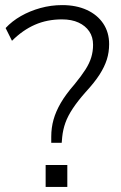

<svg xmlns="http://www.w3.org/2000/svg" viewBox="-20 -733 476 753"><path d="M181 -173V-197Q181 -232 190 -264Q199 -296 218.5 -329.5Q238 -363 272 -402Q299 -435 315 -460Q331 -485 338 -508.5Q345 -532 345 -557Q345 -588 330 -610Q315 -632 288 -644.5Q261 -657 223 -657Q165 -657 117 -636Q69 -615 27 -573L2 -623Q27 -650 62 -670Q97 -690 138.5 -701.5Q180 -713 224 -713Q279 -713 320.5 -694Q362 -675 385 -640.5Q408 -606 408 -560Q408 -528 399 -499.5Q390 -471 370.5 -440.5Q351 -410 316 -372Q285 -337 265.5 -307.5Q246 -278 236.5 -251.5Q227 -225 224 -196L222 -173ZM159 0V-86H244V0Z"/></svg>

Font: Nunito Sans 12pt Light
Style: Regular
Weight: 300
Designer: Vernon Adams
Foundry: Vernon Adams
Version: Version 3.101;gftools[0.9.27]